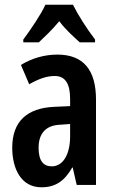

<svg xmlns="http://www.w3.org/2000/svg" viewBox="-20 -786 489 816"><path d="M290 -766H173C155 -726 111 -661 79 -618V-606H145C166 -626 202 -659 232 -696C259 -659 294 -629 319 -606H384V-618C348 -665 312 -722 290 -766ZM224 -554C170 -554 116 -539 69 -510L104 -428C147 -452 179 -463 213 -463C258 -463 278 -429 278 -366V-335L211 -332C95 -327 32 -270 32 -158C32 -70 69 10 156 10C217 10 255 -18 287 -74H289L306 0H388V-363C388 -489 334 -554 224 -554ZM237 -256 278 -259V-207C278 -128 247 -79 200 -79C164 -79 144 -103 144 -158C144 -218 174 -254 237 -256Z"/></svg>

Font: Noto Sans Gurmukhi UI ExtraCondensed SemiBold
Style: Regular
Weight: 600
Width: 2
Designer: Jelle Bosma - Monotype Design Team
Foundry: Monotype Imaging Inc.
Version: Version 2.004